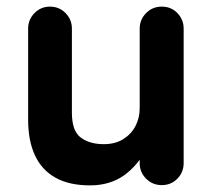

<svg xmlns="http://www.w3.org/2000/svg" viewBox="-20 -550 645 580"><path d="M252.2 10Q189.2 10 147.6 -13.2Q106 -36.5 85.5 -80.9Q65 -125.2 65 -188V-463.5Q65 -491 84.2 -510.5Q103.5 -530 131 -530Q158.8 -530 178 -510.5Q197.2 -491 197.2 -463.5V-209.5Q197.2 -154.5 223.9 -134.5Q250.5 -114.5 293.5 -114.5Q327.8 -114.5 352 -129.5Q376.2 -144.5 389.1 -169Q402 -193.5 402 -223.2V-463.5Q402 -491 421.4 -510.5Q440.8 -530 468.5 -530Q496.8 -530 515.8 -510.5Q534.8 -491 534.8 -463.5V-57.2Q534.8 -29.8 515.8 -10.2Q496.8 9.2 468.5 9.2Q440.8 9.2 421.4 -10.2Q402 -29.8 402 -57.2V-122.5L428.8 -110Q396.8 -49.8 354.1 -19.9Q311.5 10 252.2 10Z"/></svg>

Font: National Park
Style: Regular
Weight: 400
Designer: Andrea Herstowski, Ben Hoepner
Version: Version 1.009